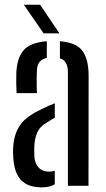

<svg xmlns="http://www.w3.org/2000/svg" viewBox="-20 -780 444 806"><path d="M49.5 -389Q48.5 -408 48.2 -430.2Q48 -452.5 48.5 -473Q51 -537 79.2 -569.2Q107.5 -601.5 176.5 -607V-537Q157.5 -533 146.8 -520.8Q136 -508.5 135 -484.5Q134 -471 134 -451.8Q134 -432.5 134.2 -415Q134.5 -397.5 135 -389ZM265 0V-478.5Q265 -525 231.5 -535V-607Q299.5 -601.5 325.8 -566.8Q352 -532 352 -461L351.5 0ZM36 -114.5Q35 -126.5 34.8 -139Q34.5 -151.5 35.5 -164Q39 -218.5 65 -255.8Q91 -293 159.5 -324Q171 -330 184 -335.8Q197 -341.5 210 -346.5V-285.5Q202.5 -282 194.8 -277Q187 -272 178 -266.5Q145.5 -248 135 -220.5Q124.5 -193 124 -163Q123.5 -149.5 123.8 -140Q124 -130.5 124.5 -120.5Q127 -92 142.8 -75.8Q158.5 -59.5 186 -59.5Q199.5 -59.5 210 -63V-6.5Q189 6.5 156 6.5Q98.5 6.5 69.5 -22.8Q40.5 -52 36 -114.5ZM163 -640 80 -760H148.5L229.5 -640Z"/></svg>

Font: Big Shoulders Stencil Text Medium
Style: Regular
Weight: 500
Designer: Patric King
Foundry: XO Type Co
Version: Version 1.000